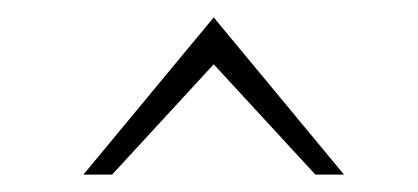

<svg xmlns="http://www.w3.org/2000/svg" viewBox="-20 -758 481 221"><path d="M76 -557H109L226 -684L343 -557H376L226 -738Z"/></svg>

Font: Charger Sport
Style: HLExt
Weight: 100
Designer: Jasper
Foundry: Cannot Into Space Fonts
Version: Version 1.1